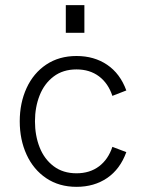

<svg xmlns="http://www.w3.org/2000/svg" viewBox="-20 -717 556 744"><path d="M56.5 -247Q56.5 -318 83 -375.8Q109.5 -433.5 159.2 -466.8Q209 -500 276.5 -500Q345 -500 395.2 -466Q445.5 -432 469.5 -366.5L415.5 -345.5Q399.5 -394 363.8 -421Q328 -448 276.5 -448Q224 -448 187.8 -420.5Q151.5 -393 133.5 -347.2Q115.5 -301.5 115.5 -247Q115.5 -192 133.5 -146.2Q151.5 -100.5 187.8 -73Q224 -45.5 276.5 -45.5Q328 -45.5 363.8 -72.5Q399.5 -99.5 415.5 -148L469.5 -127.5Q445.5 -61.5 395.2 -27.2Q345 7 276.5 7Q209 7 159.2 -26.5Q109.5 -60 83 -117.8Q56.5 -175.5 56.5 -247ZM235 -697H307V-590H235Z"/></svg>

Font: HK Grotesk Light
Style: Regular
Weight: 300
Designer: Alfredo Marco Pradil
Foundry: Hanken Design Co.
Version: Version 3.001